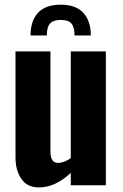

<svg xmlns="http://www.w3.org/2000/svg" viewBox="-20 -800 529 829"><path d="M111.8 -647Q111.8 -709.5 144 -744.6Q176.3 -779.8 242.2 -779.8Q307.6 -779.8 339.8 -744.6Q372.1 -709.5 372.1 -647H301.8Q301.8 -682.6 288.6 -698.2Q275.4 -713.9 242.2 -713.9Q209.5 -713.9 195.8 -698.2Q182.1 -682.6 182.1 -647ZM147.9 9.3Q97.7 9.3 72.3 -27.6Q46.9 -64.5 46.9 -120.6V-578.1H197.8V-144Q198.2 -120.1 206.1 -108.4Q213.9 -96.7 232.4 -96.7Q233.4 -96.7 233.9 -96.7Q256.3 -97.2 285.6 -117.2V-578.1H437V0H285.6V-53.7Q218.8 9.3 147.9 9.3Z"/></svg>

Font: Oswald
Style: DemiBold
Weight: 600
Designer: Vernon Adams
Foundry: Vernon Adams
Version: 3.0; ttfautohint (v0.95) -l 8 -r 50 -G 200 -x 0 -w "G" -W -c